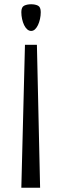

<svg xmlns="http://www.w3.org/2000/svg" viewBox="-20 -880 288 900"><path d="M80 0ZM97 -670H153L168 0H80ZM126 -735Q116 -735 107.5 -742.5Q99 -750 93 -762.5Q87 -775 83.5 -791Q80 -807 80 -823Q80 -847 93.5 -853.5Q107 -860 126 -860Q145 -860 158 -853.5Q171 -847 171 -823Q171 -807 167.5 -791Q164 -775 158 -762.5Q152 -750 144 -742.5Q136 -735 126 -735Z"/></svg>

Font: Combo
Style: Regular
Weight: 400
Designer: Eduardo Rodriguez Tunni
Foundry: Eduardo Rodriguez Tunni
Version: Version 1.001